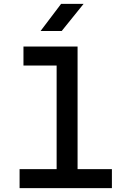

<svg xmlns="http://www.w3.org/2000/svg" viewBox="-20 -970 640 990"><path d="M81 0V-98H272V-632H101V-730H380V-98H557V0ZM189 -810 295 -950H411L298 -810Z"/></svg>

Font: Tiny SemiBold
Style: Regular
Weight: 600
Designer: Philipp Nurullin, Konstantin Bulenkov
Foundry: JetBrains
Version: Version 2.251; ttfautohint (v1.8.4.7-5d5b)